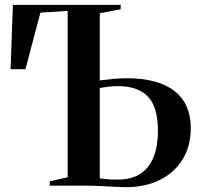

<svg xmlns="http://www.w3.org/2000/svg" viewBox="-20 -763 814 789"><path d="M501 6Q480.5 6 451.5 4.5Q422.5 3 391.8 1.5Q361 0 334 0H184.5V-18L258 -34.5V-718.5L146 -711L84.5 -478.5H23.5L33 -743H476V-725L390 -708.5V-432.5Q417.5 -436 445.8 -438.8Q474 -441.5 499 -441.5Q630.5 -441.5 697.2 -388.8Q764 -336 764 -237.5Q764 -161 729.5 -106.5Q695 -52 635.5 -23Q576 6 501 6ZM464 -25Q520.5 -25 557 -49Q593.5 -73 611.2 -118Q629 -163 629 -224.5Q629 -324 587.5 -366.5Q546 -409 466 -409Q444 -409 426 -406.8Q408 -404.5 390 -401.5V-30.5Q401 -28 420.5 -26.5Q440 -25 464 -25Z"/></svg>

Font: Merriweather 144pt SemiBold
Style: Regular
Weight: 600
Version: Version 2.100